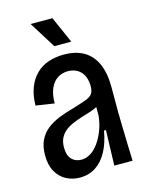

<svg xmlns="http://www.w3.org/2000/svg" viewBox="-110 -771 653 852"><g transform="rotate(-15 217.0 -345.5)"><path d="M151 12Q117 12 88.5 -3Q60 -18 43 -48Q26 -78 26 -124Q26 -164 39.5 -192Q53 -220 77 -239Q101 -258 133.5 -271Q166 -284 204 -294Q243 -306 264 -314Q285 -322 293 -334Q301 -346 301 -367Q301 -410 279 -434Q257 -458 219 -458Q194 -458 173 -445Q152 -432 139.5 -404.5Q127 -377 127 -335L42 -348Q43 -395 56.5 -430Q70 -465 94 -488.5Q118 -512 150.5 -523Q183 -534 222 -534Q276 -534 313 -512.5Q350 -491 369.5 -448Q389 -405 389 -339V-223Q390 -187 390.5 -149.5Q391 -112 392.5 -74Q394 -36 395 0H311Q312 -41 313.5 -81Q315 -121 316 -162H307Q298 -108 277 -69Q256 -30 224.5 -9Q193 12 151 12ZM178 -63Q200 -63 220.5 -76Q241 -89 257.5 -112.5Q274 -136 285.5 -166Q297 -196 301 -231V-286L329 -296Q319 -281 299.5 -271Q280 -261 255.5 -254Q231 -247 206.5 -238.5Q182 -230 161.5 -217.5Q141 -205 128.5 -185Q116 -165 116 -135Q116 -99 133 -81Q150 -63 178 -63ZM191 -581 115 -703H215L269 -581Z"/></g></svg>

Font: Bricolage Grotesque 72pt SemiCondensed
Style: Regular
Weight: 400
Width: 4
Designer: Mathieu Triay
Foundry: Atelier Triay
Version: Version 1.001;gftools[0.9.33.dev8+g029e19f]